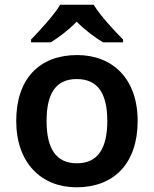

<svg xmlns="http://www.w3.org/2000/svg" viewBox="-20 -837 654 816"><path d="M378 -817H236C209 -772 149 -707 112 -669V-657H196C231 -679 271 -709 306 -745C341 -709 383 -678 418 -657H503V-669C466 -706 405 -772 378 -817ZM565 -323C565 -503 458 -603 308 -603C148 -603 49 -503 49 -323C49 -143 157 -41 305 -41C465 -41 565 -143 565 -323ZM178 -323C178 -438 216 -501 306 -501C397 -501 436 -438 436 -323C436 -208 397 -143 307 -143C216 -143 178 -208 178 -323Z"/></svg>

Font: Noto Sans Tamil UI SemiBold
Style: Regular
Weight: 600
Designer: Jelle Bosma - Monotype Design Team
Foundry: Monotype Imaging Inc.
Version: Version 2.004